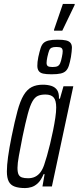

<svg xmlns="http://www.w3.org/2000/svg" viewBox="-20 -949 400 977"><path d="M108 8Q76 8 55 0.5Q34 -7 24.5 -25.5Q15 -44 15 -77Q15 -107 21 -151Q27 -195 39 -254Q55 -333 69 -384.5Q83 -436 100.5 -465Q118 -494 141.5 -506Q165 -518 198 -518Q222 -518 241 -512Q260 -506 270.5 -491Q281 -476 280 -447H285L303 -510H353L244 0H196L207 -63H202Q189 -32 173 -17Q157 -2 140 3Q123 8 108 8ZM123 -42Q143 -42 158.5 -49.5Q174 -57 185.5 -72Q197 -87 205 -111Q211 -128 219 -156Q227 -184 235 -217Q243 -250 250 -284.5Q257 -319 261.5 -349.5Q266 -380 266 -402Q266 -438 253 -453Q240 -468 211 -468Q188 -468 172.5 -461Q157 -454 145 -433Q133 -412 121.5 -369.5Q110 -327 95 -255Q83 -194 76 -155.5Q69 -117 69 -95Q69 -72 74.5 -61Q80 -50 92 -46Q104 -42 123 -42ZM242 -571Q215 -571 199.5 -574.5Q184 -578 177 -588Q170 -598 170 -614Q170 -623 171 -634Q172 -645 175 -659Q181 -686 186.5 -703.5Q192 -721 201.5 -730Q211 -739 228 -743Q245 -747 273 -747Q300 -747 315.5 -743.5Q331 -740 338.5 -731Q346 -722 346 -706Q346 -698 344.5 -685.5Q343 -673 341 -659Q336 -632 330.5 -615Q325 -598 315.5 -588.5Q306 -579 289 -575Q272 -571 242 -571ZM247 -608Q264 -608 272.5 -612Q281 -616 286 -627Q291 -638 295 -659Q297 -668 298 -675.5Q299 -683 299 -688Q299 -700 292.5 -705Q286 -710 267 -710Q251 -710 242.5 -706Q234 -702 230 -691.5Q226 -681 221 -659Q219 -650 218 -642Q217 -634 217 -629Q217 -617 223.5 -612.5Q230 -608 247 -608ZM255 -793V-798L300 -929H360V-924L297 -793Z"/></svg>

Font: Saira UltraCondensed
Style: Italic
Weight: 400
Width: 1
Italic angle: -12°
Designer: Hector Gatti with collaboration of the Omnibus-Type team
Foundry: Omnibus-Type
Version: Version 1.101